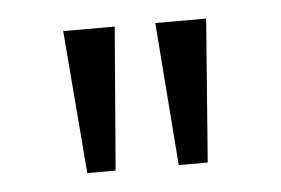

<svg xmlns="http://www.w3.org/2000/svg" viewBox="-31 -746 435 297"><g transform="rotate(-5 187.0 -597.0)"><path d="M236 -486 219 -708H298L281 -486ZM94 -486 76 -708H156L138 -486Z"/></g></svg>

Font: Outfit-Light
Style: Regular
Weight: 300
Designer: Rodrigo Fuenzalida
Foundry: fragTYPE
Version: Version 1.000